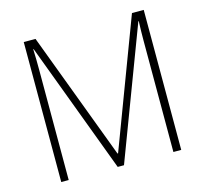

<svg xmlns="http://www.w3.org/2000/svg" viewBox="-103 -830 1009 946"><g transform="rotate(-15 401.5 -357.0)"><path d="M384 0 134 -668H132Q133 -642 133.5 -617Q134 -592 134 -563V0H96V-714H156L400 -64H403L648 -714H708V0H668V-569Q668 -592 668.5 -616.5Q669 -641 670 -667H668L416 0Z"/></g></svg>

Font: Noto Sans Disp ExtLt
Style: Regular
Weight: 200
Designer: Monotype Design Team
Foundry: Monotype Imaging Inc.
Version: Version 2.000;GOOG;noto-source:20170915:90ef993387c0